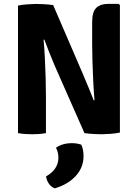

<svg xmlns="http://www.w3.org/2000/svg" viewBox="-20 -710 736 1024"><path d="M272.5 -358Q256 -396.5 241.5 -433.5Q227 -470.5 216.5 -499L212.5 -497.5Q216.5 -455 219.2 -401.2Q222 -347.5 223.5 -294Q225 -240.5 225 -199V0Q205.5 3.5 186.5 4.8Q167.5 6 152.5 6Q138 6 116.2 4.8Q94.5 3.5 76 0V-680Q94.5 -684.5 125 -686.8Q155.5 -689 170.5 -689Q186 -689 211.5 -687.8Q237 -686.5 263.5 -683L417.5 -326Q436.5 -282 452.8 -242Q469 -202 480 -174.5L484 -176Q480 -222.5 477.2 -278Q474.5 -333.5 473 -385Q471.5 -436.5 471.5 -471V-593Q471.5 -646.5 493.2 -668Q515 -689.5 561 -689.5H613L619.5 -683V-3Q600.5 1.5 569.8 3.8Q539 6 523 6Q507.5 6 482 4.8Q456.5 3.5 430.5 0ZM413.5 61.5Q425.5 86.5 425.5 123Q425.5 183 384.2 228.2Q343 273.5 272.5 294.5Q254 288 241.5 270.8Q229 253.5 225.5 231Q291.5 193 291.5 131Q291.5 102.5 278.5 78Q313 53.5 364 53.5Q390 53.5 413.5 61.5Z"/></svg>

Font: Signika SC
Style: Bold
Weight: 700
Designer: Anna Giedryś
Foundry: Anna Giedryś
Version: Version 2.000; ttfautohint (v1.8.3) -l 8 -r 50 -G 200 -x 9 -